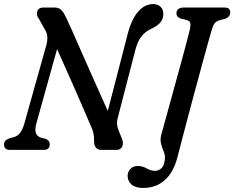

<svg xmlns="http://www.w3.org/2000/svg" viewBox="-21 -737 1152 944"><path d="M156.5 -125.5Q150.5 -102.5 154.8 -85Q159 -67.5 181.5 -59.5L203.5 -54.5Q224 -46.5 223.5 -27Q223.5 0 194 0H29Q-1.5 0 -1 -26.5Q-1 -48 24.5 -56.5L49 -63.5Q67 -68 79.2 -85.8Q91.5 -103.5 98.5 -129L206 -512Q220.5 -563.5 198.5 -594L170.5 -644Q156.5 -662 162.2 -681Q168 -700 191.5 -700H245.5Q269.5 -700 281.5 -686.8Q293.5 -673.5 305 -649Q316.5 -624.5 334.8 -583.5Q353 -542.5 375.2 -491.8Q397.5 -441 421.5 -387.2Q445.5 -333.5 468 -282.8Q490.5 -232 509 -191.5L607 -570.5Q625.5 -642.5 658.2 -679.8Q691 -717 732 -717Q753.5 -717 768 -704Q782.5 -691 782 -667Q781.5 -623 728 -598Q694.5 -583.5 675 -558.8Q655.5 -534 644 -489.5L558.5 -159.5Q554 -143 554.2 -129.8Q554.5 -116.5 560.5 -100L579 -53.5Q587.5 -31.5 579.5 -15.8Q571.5 0 552 0H478Q441 0 441.5 -45.5Q442 -66 438.2 -82.8Q434.5 -99.5 425 -119Q414.5 -144 396 -186.8Q377.5 -229.5 354.5 -282.2Q331.5 -335 306.8 -390.2Q282 -445.5 259.5 -495.5ZM1016 -576.5Q1012 -563 1000.5 -521.5Q989 -480 973 -421.5Q957 -363 939.2 -297Q921.5 -231 904.5 -167Q887.5 -103 874 -51.2Q860.5 0.5 853 30Q833.5 109 790 148Q746.5 187 683 187Q644 187 625.2 169.8Q606.5 152.5 606.5 128Q606.5 108 620 93.5Q633.5 79 657.5 79Q678.5 79 699.8 91Q721 103 740 103Q760 103 774 88.8Q788 74.5 790 40Q790.5 23.5 783.2 6.5Q776 -10.5 770.8 -31Q765.5 -51.5 772.5 -77Q775 -85.5 785 -121.8Q795 -158 809.5 -210.8Q824 -263.5 840.2 -322.5Q856.5 -381.5 871.5 -436.5Q886.5 -491.5 897.2 -532.2Q908 -573 911.5 -588.5Q917.5 -615 914.2 -624.8Q911 -634.5 896 -639L867.5 -645.5Q846 -653.5 846.5 -671Q846.5 -700 884 -700H1081.5Q1099 -700 1105 -693.2Q1111 -686.5 1111 -675.5Q1111 -663.5 1103.8 -656Q1096.5 -648.5 1086 -644.5L1058 -637.5Q1042 -632.5 1033.8 -621.8Q1025.5 -611 1016 -576.5Z"/></svg>

Font: Fraunces 72pt S100
Style: Italic
Weight: 400
Italic angle: -16°
Version: Version 1.000; ttfautohint (v1.8.3)